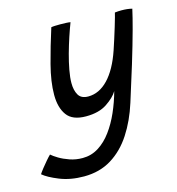

<svg xmlns="http://www.w3.org/2000/svg" viewBox="-223 -588 874 948"><g transform="rotate(-15 214.0 -114.0)"><path d="M91 264Q21.5 264 -33 242Q-87.5 220 -112.5 198.5Q-106.5 189 -93.8 172.8Q-81 156.5 -67.2 140.5Q-53.5 124.5 -44.5 116Q-33.5 126 -10.8 139.8Q12 153.5 42.5 164Q73 174.5 107.5 174.5Q152 174.5 189 151.2Q226 128 255.2 88.2Q284.5 48.5 306.5 -1.5Q328.5 -51.5 343 -104.5Q325.5 -75 284.2 -47.5Q243 -20 177 -20Q108 -20 79.8 -58.8Q51.5 -97.5 51.5 -163Q51.5 -230 73.8 -315.2Q96 -400.5 124.5 -489.5Q131.5 -491 144 -491.5Q156.5 -492 170.5 -492Q186.5 -492 201.8 -491.2Q217 -490.5 222.5 -489Q211 -459 198.2 -420.8Q185.5 -382.5 174.2 -341.8Q163 -301 156 -263.2Q149 -225.5 149 -197Q149 -160 163 -136Q177 -112 213 -112Q269 -112 315 -160.2Q361 -208.5 392 -299.5Q400 -323 409.2 -352Q418.5 -381 426.8 -408.5Q435 -436 440.5 -455.2Q446 -474.5 446.5 -478.5Q463.5 -480.5 480.5 -480.5Q511 -480.5 534.5 -474.5Q525.5 -433.5 509.5 -374.5Q490 -302.5 461.8 -209.8Q433.5 -117 405 -28Q378 57.5 335.2 123.2Q292.5 189 231.8 226.5Q171 264 91 264Z"/></g></svg>

Font: Grandstander
Style: Italic
Weight: 400
Italic angle: -15°
Designer: Tyler Finck
Foundry: Etcetera Type Co
Version: Version 1.200; ttfautohint (v1.8.3)